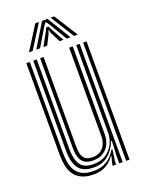

<svg xmlns="http://www.w3.org/2000/svg" viewBox="-145 -835 695 915"><g transform="rotate(-20 202.0 -378.0)"><path d="M169.8 8Q134.5 8 111.8 -2Q89 -12 75.9 -28.1Q62.8 -44.2 56.6 -63.9Q50.5 -83.5 48.9 -103Q47.2 -122.5 47.2 -139V-600H64.8V-142Q64.8 -122.8 67.4 -99.5Q70 -76.2 80.2 -55.4Q90.5 -34.5 112.9 -21Q135.2 -7.5 174.8 -7.5Q214 -7.5 241.6 -25Q269.2 -42.5 287.8 -75H292.5L284.2 -14.5V0H266.8V-5.8L277 -46.2H273.8Q255 -20 230 -6Q205 8 169.8 8ZM335 0V-600H352.2V0ZM189.2 -55.5Q163.5 -55.5 148.8 -64.4Q134 -73.2 127.2 -87.2Q120.5 -101.2 118.8 -117.4Q117 -133.5 117 -148.2V-600H134.5V-149.2Q134.5 -131 137.5 -112.9Q140.5 -94.8 152.5 -82.9Q164.5 -71 191.8 -71Q216 -71 232 -81.8Q248 -92.5 256.1 -110.9Q264.2 -129.2 264.2 -152.2V-600H282.5V-153.5Q282.5 -127 272 -104.6Q261.5 -82.2 240.8 -68.9Q220 -55.5 189.2 -55.5ZM179.5 -23.2Q126.2 -23.5 104.2 -53.8Q82.2 -84 82.2 -143V-600H99.8V-145Q99.8 -95 117.8 -66.8Q135.8 -38.5 185.5 -38.5Q223.5 -38.5 248.9 -56Q274.2 -73.5 287.1 -100.2Q300 -127 300 -155V-600H317.5V0H300V-42L303.8 -113.2H299.2Q284.8 -73.5 255 -48.1Q225.2 -22.8 179.5 -23.2ZM76.8 -644.5 152.2 -764.2H170.8L95.5 -644.5ZM113.5 -644.5 186.5 -764.2H214.2L287.5 -644.5H268L218.5 -727.5L204 -750.5H197L182.5 -727.5L133 -644.5ZM149.8 -644.5 185.2 -709 194.8 -728.2H206.2L215.5 -709L251.8 -644.5H232.2L205 -698.2L202 -711.2H199L196 -698.2L169.2 -644.5ZM305.2 -644.5 230.2 -764.2H248.5L324.2 -644.5Z"/></g></svg>

Font: Big Shoulders Inline Display Thin SemiBold
Style: Regular
Weight: 600
Version: Version 2.002